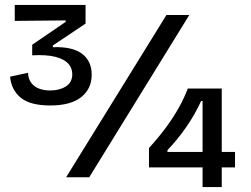

<svg xmlns="http://www.w3.org/2000/svg" viewBox="-20 -721 1021 781"><path d="M184 -292Q103 -292 64.5 -323.5Q26 -355 21 -409L94 -425Q95 -400 107 -384Q119 -368 139 -360.5Q159 -353 184 -353Q222 -353 248 -369.5Q274 -386 274 -419Q274 -445 257 -463Q240 -481 204.5 -490Q169 -499 111 -496V-539L247 -632V-638L40 -636V-701H328V-625L195 -536V-529Q274 -532 313.5 -502.5Q353 -473 353 -417Q353 -360 310.5 -326Q268 -292 184 -292ZM249 0 657 -660H750L343 0ZM586 -40V-119Q627 -164 657 -205Q687 -246 708.5 -285Q730 -324 744 -361H882V40H804V-310H798Q773 -255 737.5 -204Q702 -153 661 -110V-103H936V-40Z"/></svg>

Font: Bricolage Grotesque 28pt
Style: Regular
Weight: 400
Version: Version 1.001;gftools[0.9.33.dev8+g029e19f]